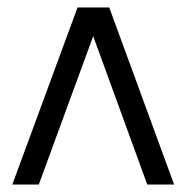

<svg xmlns="http://www.w3.org/2000/svg" viewBox="-20 -495 502 515"><path d="M447 0H375L230 -398L84 0H13L188 -475H273Z"/></svg>

Font: Coval
Style: ExtraLight
Weight: 250
Foundry: Context Ltd
Version: Version 001.000